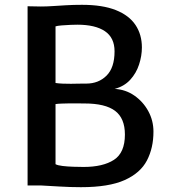

<svg xmlns="http://www.w3.org/2000/svg" viewBox="-20 -770 701 797"><path d="M94.5 0V-744L149.5 -743Q174 -743 199.5 -744.8Q225 -746.5 254.5 -748.2Q284 -750 320.5 -750Q406 -750 461 -728Q516 -706 542.5 -666.2Q569 -626.5 569 -573Q569 -538 557.2 -502Q545.5 -466 520.5 -438.8Q495.5 -411.5 456 -401Q501.5 -398.5 537.8 -373.2Q574 -348 595.5 -308.8Q617 -269.5 617 -223.5Q617 -156 590 -104Q563 -52 497.5 -22.5Q432 7 316 7Q272.5 7 226 4.2Q179.5 1.5 152.5 0ZM210.5 -425.5Q224 -423.5 240.5 -422.8Q257 -422 274.5 -422.2Q292 -422.5 308.2 -422.8Q324.5 -423 338 -423Q389 -423 422.2 -456Q455.5 -489 455.5 -557Q455.5 -613.5 415.5 -640.5Q375.5 -667.5 301 -667.5Q292 -667.5 272.8 -666.8Q253.5 -666 235.5 -664.5Q217.5 -663 210.5 -660.5ZM210.5 -88.5Q219 -83.5 240 -81Q261 -78.5 285.2 -77.8Q309.5 -77 327 -77Q407.5 -77 453 -106.5Q498.5 -136 498.5 -211.5Q498.5 -279 457.8 -309.8Q417 -340.5 331 -340.5Q317 -340.5 300.2 -340.8Q283.5 -341 266.8 -340.8Q250 -340.5 235.5 -340Q221 -339.5 210.5 -338Z"/></svg>

Font: Koeln Type Sans
Style: Regular
Weight: 400
Designer: Eben Sorkin
Foundry: Eben Sorkin
Version: Version 2.001